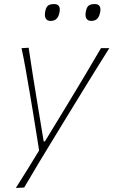

<svg xmlns="http://www.w3.org/2000/svg" viewBox="-20 -731 558 945"><path d="M58 194Q87 148 116 101.8Q145 55.5 172.5 9.5Q164.5 -39 156.8 -89.2Q149 -139.5 141 -187L126 -276Q117 -329.5 107.2 -385.2Q97.5 -441 86 -494L121 -496Q131.5 -424 142.5 -355.2Q153.5 -286.5 165.5 -214L195 -35H201L311 -215.5Q354.5 -287 395.5 -355.8Q436.5 -424.5 477 -494H518Q492.5 -453.5 469.2 -416.2Q446 -379 418.5 -334.5Q391 -290 353 -228L268 -89Q209.5 6.5 170 72.2Q130.5 138 99 192ZM429 -628Q411 -628 404.2 -641.8Q397.5 -655.5 404 -681Q408.5 -699 418.8 -705Q429 -711 446 -711Q480.5 -711 473 -671Q468.5 -648 457.8 -638Q447 -628 429 -628ZM229 -628Q211 -628 204.2 -641.8Q197.5 -655.5 204 -681Q208.5 -699 218.8 -705Q229 -711 246 -711Q280.5 -711 273 -671Q268.5 -648 257.8 -638Q247 -628 229 -628Z"/></svg>

Font: Commissioner Flair Thin
Style: Italic
Weight: 100
Italic angle: -12°
Designer: Kostas Bartsokas
Foundry: Kostas Bartsokas
Version: Version 1.000; ttfautohint (v1.8.3)